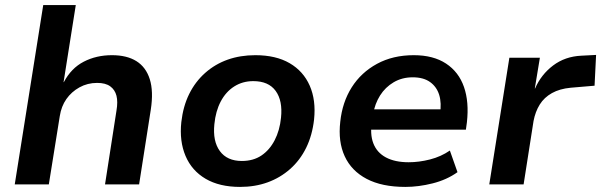

<svg xmlns="http://www.w3.org/2000/svg" viewBox="-20 -725 2364 755"><path d="M38 0 150 -705H278L230 -402H231Q260 -457 309.5 -482.5Q359 -508 420 -508Q479 -508 516.5 -484.5Q554 -461 569 -413.5Q584 -366 573 -294L527 0H393L438 -290Q444 -325 438 -348.5Q432 -372 413.5 -385.5Q395 -399 362 -399Q324 -399 292.5 -381.5Q261 -364 241 -335.5Q221 -307 215 -268L172 0Z M924 10Q843 10 788.5 -22Q734 -54 709.5 -112Q685 -170 693 -245Q700 -307 724 -355.5Q748 -404 787 -438.5Q826 -473 875.5 -490.5Q925 -508 984 -508Q1065 -508 1119 -476.5Q1173 -445 1198 -388Q1223 -331 1215 -255Q1208 -193 1184 -144Q1160 -95 1121 -60.5Q1082 -26 1032.5 -8Q983 10 924 10ZM931 -92Q976 -92 1008 -113.5Q1040 -135 1060 -173.5Q1080 -212 1085 -262Q1092 -329 1064 -367.5Q1036 -406 976 -406Q934 -406 901 -385Q868 -364 848 -326Q828 -288 823 -237Q816 -170 844.5 -131Q873 -92 931 -92Z M1574 10Q1482 10 1422 -21.5Q1362 -53 1335.5 -110.5Q1309 -168 1318 -246Q1326 -323 1363 -381.5Q1400 -440 1462.5 -474Q1525 -508 1607 -508Q1684 -508 1734 -475Q1784 -442 1804.5 -383Q1825 -324 1816 -244L1812 -215H1418L1430 -295H1728L1710 -275Q1717 -320 1707 -352Q1697 -384 1671 -402.5Q1645 -421 1603 -421Q1561 -421 1528 -401.5Q1495 -382 1474.5 -349.5Q1454 -317 1447 -275L1443 -251Q1434 -198 1448 -161.5Q1462 -125 1497.5 -106Q1533 -87 1587 -87Q1628 -87 1671 -98Q1714 -109 1749 -133L1779 -48Q1737 -18 1681.5 -4Q1626 10 1574 10Z M1904 0 1983 -498H2103L2083 -377H2084Q2108 -432 2155 -467.5Q2202 -503 2266 -506L2324 -509L2318 -388L2224 -380Q2181 -376 2150.5 -359Q2120 -342 2102.5 -314Q2085 -286 2078 -249L2039 0Z"/></svg>

Font: Nunito Sans 8pt
Style: Bold Italic
Weight: 700
Italic angle: -9°
Version: Version 3.101;gftools[0.9.27]